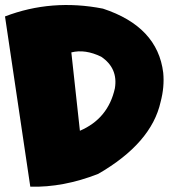

<svg xmlns="http://www.w3.org/2000/svg" viewBox="-26 -720 664 756"><path d="M379.4 -686Q594.7 -615.2 616.7 -433.6Q622.1 -377.9 606.4 -318.8Q570.3 -156.2 360.4 -35.2Q222.7 18.6 93.3 15.1L-6.3 -655.3Q177.2 -725.6 379.4 -686ZM254.9 -513.7 288.6 -205.1Q399.9 -252.9 426.3 -372.1Q439.5 -451.2 372.6 -496.6Q309.6 -527.3 254.9 -513.7Z"/></svg>

Font: Lapsus Pro (theguybrush.com)
Style: Bold
Weight: 700
Designer: Jose Roses
Version: Version 1.00 February 9, 2018, initial release